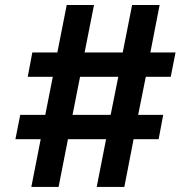

<svg xmlns="http://www.w3.org/2000/svg" viewBox="-20 -740 756 760"><path d="M362.8 0 399.9 -189H249L211.9 0H104L141.1 -189H41L60.1 -285.2H159.2L189 -436H89.8L107.9 -532.2H207L244.1 -720.2H352.1L314.9 -532.2H465.8L502.9 -720.2H611.8L575.2 -532.2H674.8L655.8 -436H557.1L526.9 -285.2H626L607.9 -189H508.8L472.2 0ZM267.1 -285.2H418L448.2 -436H296.9Z"/></svg>

Font: Aspekta 550
Style: Regular
Weight: 550
Designer: Ivo Dolenc
Version: Version 2.000